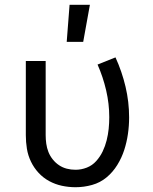

<svg xmlns="http://www.w3.org/2000/svg" viewBox="-20 -775 640 803"><path d="M296 8Q267 8 239 2Q211 -4 186 -17.5Q161 -31 141.5 -52Q122 -73 109.5 -99Q97 -125 92.5 -153Q88 -181 88 -210V-520H171V-210Q171 -192 173.5 -174Q176 -156 182.5 -139.5Q189 -123 200.5 -108.5Q212 -94 227 -84Q242 -74 259.5 -69.5Q277 -65 296 -65Q320 -65 343 -74Q366 -83 382.5 -101.5Q399 -120 409.5 -142Q420 -164 426 -188Q432 -212 434.5 -236Q437 -260 437 -285Q437 -341 424 -397Q411 -453 388 -505L463 -535Q490 -476 505 -412.5Q520 -349 520 -284Q520 -249 515 -214.5Q510 -180 499.5 -147.5Q489 -115 470.5 -85Q452 -55 425.5 -33Q399 -11 365 -1.5Q331 8 296 8ZM259 -600 271 -755H356L328 -600Z"/></svg>

Font: Nova
Style: Regular
Weight: 400
Monospace: yes
Designer: Belleve Invis
Foundry: Belleve Invis
Version: Version 24.1.4; ttfautohint (v1.8.4)